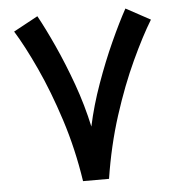

<svg xmlns="http://www.w3.org/2000/svg" viewBox="-49 -709 699 755"><g transform="rotate(-5 300.0 -331.0)"><path d="M248.5 0Q229 -128.9 191.4 -245.4Q153.8 -361.8 110.6 -455.3Q67.4 -548.8 29.8 -609.4L126 -661.6Q154.3 -610.4 187.5 -537.6Q220.7 -464.8 251 -380.9Q281.2 -296.9 299.8 -210.9Q317.4 -293 347.7 -377.4Q377.9 -461.9 411.6 -536.1Q445.3 -610.4 473.6 -661.6L569.8 -609.4Q532.7 -548.8 489.3 -455.3Q445.8 -361.8 408.4 -245.4Q371.1 -128.9 351.1 0Z"/></g></svg>

Font: Vazirmatn RD UI FD Medium
Style: Regular
Weight: 500
Designer: Saber Rastikerdar
Foundry: Saber Rastikerdar
Version: Version 33.003